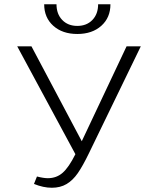

<svg xmlns="http://www.w3.org/2000/svg" viewBox="-20 -876 724 904"><path d="M188 -856H246Q246 -810 273 -782Q300 -754 344 -754Q388 -754 415 -782Q442 -810 442 -856H500Q500 -793 457 -754.5Q414 -716 344 -716Q274 -716 231 -754.5Q188 -793 188 -856ZM643 -658 399 -155Q370 -95 346.5 -61Q323 -27 293.5 -9.5Q264 8 224 8Q184 8 140 -10L154 -45Q185 -37 205 -37Q246 -37 275 -62.5Q304 -88 335 -150L61 -658H128L365 -211L576 -658Z"/></svg>

Font: Ysabeau SC Semilight
Style: Regular
Weight: 300
Designer: Christian Thalmann (Catharsis Fonts)
Version: Version 0.003